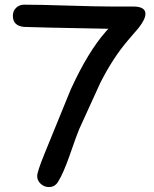

<svg xmlns="http://www.w3.org/2000/svg" viewBox="-20 -756 650 809"><path d="M563.5 -637.7 519 -585.9Q455.6 -511.7 402.3 -406.2L313.5 -211.4Q304.2 -189.9 272.5 -98.6Q247.1 -26.4 225.1 9.3Q211.4 32.2 186 32.2Q166.5 32.2 151.6 18.6Q136.7 4.9 136.7 -14.2Q136.7 -32.7 168 -109.4L277.8 -378.4Q350.6 -538.1 427.2 -624.5L436.5 -634.8L191.4 -639.6L81.5 -642.6Q34.2 -647 34.2 -689.5Q34.2 -710 47.9 -723.1Q61.5 -736.3 82 -736.3Q143.6 -736.3 266.8 -732.4Q390.1 -728.5 451.7 -728.5H541Q592.8 -728.5 592.8 -697.8Q592.8 -674.8 563.5 -637.7Z"/></svg>

Font: Bharatayuddha
Style: Regular
Weight: 400
Designer: R.S. Wihananto
Foundry: R.S. Wihananto
Version: Version 2.0.1